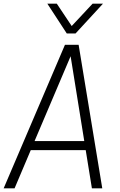

<svg xmlns="http://www.w3.org/2000/svg" viewBox="-38 -1035 662 1055"><path d="M524 0H467L433 -210H131L42 0H-18L319 -789H394ZM425 -260 350 -726 152 -260ZM377 -851H329L222 -1015H274L356 -892L471 -1015H528Z"/></svg>

Font: Tanohe Sans Light
Style: Italic
Weight: 300
Designer: Village Type and Design LLC & Cristiano Sobral
Foundry: Cooper Hewitt Smithsonian Design Museum
Version: Version 1.00;September 29, 2021;FontCreator 13.0.0.2655 64-b